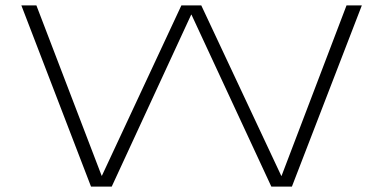

<svg xmlns="http://www.w3.org/2000/svg" viewBox="-20 -695 1448 715"><path d="M319 0H396L692 -640.5H693L990.5 0H1067L1327.5 -675H1270.5L1028.5 -40H1027.5L729.5 -675H655.5L359.5 -40.5H358.5L115.5 -675H59.5Z"/></svg>

Font: Anybody ExtraExpanded ExtraLight
Style: Regular
Weight: 250
Width: 8
Version: Version 1.113;gftools[0.9.25]